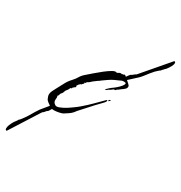

<svg xmlns="http://www.w3.org/2000/svg" viewBox="-221 -784 957 1016"><g transform="rotate(30 257.5 -276.5)"><path d="M-34 105Q-43 105 -43 95Q-43 85 -38 72.5Q-33 60 -27 50Q-21 40 -20 40Q-18 37 -13.5 31Q-9 25 -9 23Q-2 18 3 10.5Q8 3 13 -3Q20 -12 28.5 -26.5Q37 -41 46 -56Q55 -71 61 -79L98 -124Q90 -129 81.5 -136Q73 -143 71 -147Q68 -154 65.5 -160.5Q63 -167 63 -175Q64 -187 69 -196.5Q74 -206 79 -216Q92 -239 103 -261Q114 -283 132 -302Q146 -317 154 -331.5Q162 -346 184 -364Q193 -372 211.5 -388Q230 -404 251.5 -421Q273 -438 291 -448Q309 -458 317 -452L330 -459Q330 -459 332.5 -460Q335 -461 339 -461L343 -459Q344 -460 348.5 -461.5Q353 -463 350 -461Q352 -460 355 -463Q358 -466 360 -464Q365 -463 369 -458Q373 -463 377 -469Q381 -475 384 -478L394 -484L405 -493L412 -497L419 -505L550 -658Q558 -658 558 -649Q558 -641 551 -628Q544 -615 536.5 -605.5Q529 -596 527 -596Q526 -593 520 -588Q514 -583 514 -580Q507 -576 500.5 -569.5Q494 -563 488 -558Q481 -551 470 -537Q459 -523 448.5 -509.5Q438 -496 430 -489L383 -446Q391 -439 399 -432Q407 -425 407 -418Q407 -410 401 -404Q395 -398 389 -394Q382 -390 376 -384.5Q370 -379 362 -375Q358 -369 355.5 -368.5Q353 -368 346 -368V-367Q342 -364 336 -359.5Q330 -355 325 -353Q324 -353 323.5 -352.5Q323 -352 322 -352Q322 -351 319 -348V-347Q316 -347 313.5 -345.5Q311 -344 308 -344Q305 -343 309.5 -348Q314 -353 322 -360Q330 -367 334 -370Q342 -375 354 -385Q366 -395 376 -406.5Q386 -418 386 -426Q386 -431 372 -431Q361 -431 354 -426L325 -413Q310 -406 295.5 -396Q281 -386 267 -376Q266 -375 264 -374Q262 -373 262 -371Q260 -371 249.5 -363.5Q239 -356 229.5 -348.5Q220 -341 220 -340Q217 -336 209.5 -332.5Q202 -329 202 -323H196V-314H192V-313Q190 -311 188 -308Q186 -305 183 -304Q181 -304 181 -304H180Q179 -301 177.5 -300.5Q176 -300 174 -298L166 -286L169 -279Q167 -278 160.5 -273Q154 -268 154 -267H153V-262Q146 -262 144 -257Q142 -252 139 -247L129 -234L123 -218L115 -208Q114 -207 112.5 -204Q111 -201 112 -201V-200H113Q113 -199 110.5 -195.5Q108 -192 106 -190Q108 -184 108 -181Q108 -177 107.5 -173Q107 -169 107 -164Q107 -158 110 -152Q113 -146 123 -140Q131 -136 148.5 -143Q166 -150 185 -162Q191 -166 203.5 -174.5Q216 -183 227.5 -192Q239 -201 242 -204Q270 -228 292 -250Q314 -272 339 -297Q344 -302 346 -302Q347 -302 347 -299Q347 -294 345 -291Q341 -285 330 -274Q319 -263 304 -247L235 -171Q224 -154 207 -142Q190 -130 181 -125Q174 -121 157.5 -117.5Q141 -114 127 -114Q119 -114 116 -115L105 -97L96 -90L87 -79L80 -74L74 -65ZM355 -300Q352 -300 352 -304Q352 -308 355 -308Q356 -308 359.5 -310.5Q363 -313 363 -311Q363 -310 359.5 -305Q356 -300 355 -300Z"/></g></svg>

Font: Cherish
Style: Regular
Weight: 400
Designer: Robert E. Leuschke
Foundry: Robert E. Leuschke
Version: Version 1.005